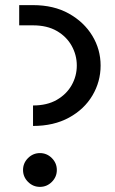

<svg xmlns="http://www.w3.org/2000/svg" viewBox="-20 -720 449 750"><path d="M109 -228V-308Q164 -308 202 -330Q240 -352 260 -387.5Q280 -423 280 -464Q280 -505 260 -541Q240 -577 202 -599Q164 -621 109 -621H55V-700H109Q190 -700 249 -667Q308 -634 340.5 -580.5Q373 -527 373 -464Q373 -401 341 -347Q309 -293 249.5 -260.5Q190 -228 109 -228ZM136 10Q109 10 89.5 -9.5Q70 -29 70 -56Q70 -83 89.5 -102.5Q109 -122 136 -122Q163 -122 182.5 -102.5Q202 -83 202 -56Q202 -29 182.5 -9.5Q163 10 136 10Z"/></svg>

Font: MuseoModerno
Style: Regular
Weight: 400
Designer: Pablo Cosgaya, Héctor Gatti, Marcela Romero, and the Authors of The MuseoModerno Project.
Foundry: Omnibus-Type Team
Version: Version 1.001